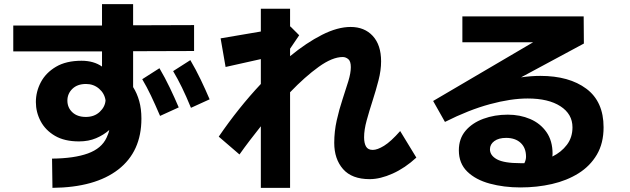

<svg xmlns="http://www.w3.org/2000/svg" viewBox="-20 -839 3040 926"><path d="M233 67 231 -74Q338 -75 404 -99Q470 -123 494 -175Q498 -184 501.5 -193Q505 -202 507 -212Q480 -188 443.5 -172.5Q407 -157 361 -157Q291 -157 245 -184Q199 -211 176 -254.5Q153 -298 153 -347Q153 -397 177 -442.5Q201 -488 250 -517Q299 -546 373 -546Q432 -546 472 -518V-591Q365 -591 258 -591Q151 -591 44 -591V-716Q151 -716 258 -716Q365 -716 472 -716V-819H622V-717Q695 -717 768.5 -717.5Q842 -718 916 -718V-593Q842 -593 768.5 -592.5Q695 -592 622 -592V-419Q641 -389 651.5 -351.5Q662 -314 662 -267Q662 -108 550.5 -21.5Q439 65 233 67ZM901 -319Q878 -375 857.5 -417Q837 -459 815 -496L898 -549Q925 -503 948 -455Q971 -407 991 -360ZM752 -280Q728 -336 708 -378Q688 -420 666 -457L749 -510Q776 -464 799 -416Q822 -368 842 -321ZM394 -275Q435 -275 461 -299.5Q487 -324 489 -355Q484 -389 457.5 -411.5Q431 -434 395 -434Q353 -434 329 -410.5Q305 -387 305 -354Q305 -320 329 -297.5Q353 -275 394 -275Z M1238 67V-230Q1211 -196 1185 -162Q1159 -128 1135 -94L1035 -180Q1130 -319 1238 -434V-554L1068 -516L1044 -654L1238 -687V-797H1379V-711H1381L1423 -669L1379 -604V-568Q1458 -633 1533 -671Q1608 -709 1671 -709Q1738 -709 1778 -665.5Q1818 -622 1818 -543Q1818 -500 1805.5 -451.5Q1793 -403 1777 -353.5Q1761 -304 1748.5 -258.5Q1736 -213 1736 -177Q1736 -148 1745.5 -132Q1755 -116 1778 -116Q1800 -116 1832.5 -136Q1865 -156 1910 -207L1988 -79Q1934 -29 1874 -2Q1814 25 1763 25Q1677 25 1634.5 -23.5Q1592 -72 1592 -150Q1592 -205 1604 -258.5Q1616 -312 1632 -360Q1648 -408 1660 -447.5Q1672 -487 1672 -515Q1672 -544 1659.5 -554Q1647 -564 1633 -564Q1583 -564 1517 -516.5Q1451 -469 1379 -394V67Z M2490 65Q2410 65 2342 46.5Q2274 28 2233.5 -11.5Q2193 -51 2193 -114Q2193 -170 2225 -208Q2257 -246 2311 -266Q2365 -286 2429 -286Q2488 -286 2537 -265Q2586 -244 2615.5 -202Q2645 -160 2645 -97Q2645 -90 2644 -84Q2687 -105 2714 -140.5Q2741 -176 2741 -225Q2741 -289 2683 -326.5Q2625 -364 2525 -364Q2444 -364 2342.5 -336.5Q2241 -309 2126 -251L2069 -352L2551 -635H2210V-760H2795L2796 -629L2493 -466Q2542 -473 2586 -473Q2725 -473 2808 -411Q2891 -349 2891 -225Q2891 -148 2858.5 -93Q2826 -38 2770 -3Q2714 32 2642 48.5Q2570 65 2490 65ZM2343 -119Q2343 -89 2377 -70.5Q2411 -52 2490 -52Q2500 -52 2509 -52Q2517 -68 2517 -83Q2517 -126 2491 -150Q2465 -174 2421 -174Q2385 -174 2364 -158.5Q2343 -143 2343 -119Z"/></svg>

Font: Murecho
Style: Bold
Weight: 700
Designer: Neil Summerour
Foundry: Positype
Version: Version 1.010; ttfautohint (v1.8.3)